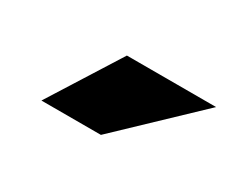

<svg xmlns="http://www.w3.org/2000/svg" viewBox="-43 -846 442 369"><g transform="rotate(30 178.5 -661.5)"><path d="M192 -583H60L159 -740H357Z"/></g></svg>

Font: Instrument Sans
Style: Bold
Weight: 700
Designer: Rodrigo Fuenzalida
Foundry: fragTYPE
Version: Version 1.000; ttfautohint (v1.8.4.7-5d5b);gftools[0.9.28]